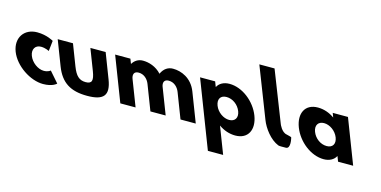

<svg xmlns="http://www.w3.org/2000/svg" viewBox="-189 -1358 4263 2151"><g transform="rotate(15 1943.0 -282.5)"><path d="M185.5 -383C238.5 -383 280.7 -359 280.7 -359L294.1 -480C294.1 -480 217.6 -528 103.6 -528C-45.4 -528 -133.4 -406 -75.2 -255C-17.5 -105 164.8 15 312.8 15C426.8 15 467.1 -31 467.1 -31L359.7 -154C359.7 -154 335.9 -130 282.9 -130C215.9 -130 139.3 -186 112 -257C85 -327 118.5 -383 185.5 -383Z M520.4 -513H343.4L453.9 -226C520.2 -54 632.8 15 824.8 15C1016.8 15 1076.2 -54 1009.9 -226L899.4 -513H722.4L816.4 -269C855.3 -168 843.3 -129 769.3 -129C695.3 -129 653.3 -168 614.4 -269Z M1207 0H1384L1268.4 -300C1252.6 -341 1258.3 -386 1317.3 -386C1380.3 -386 1424.6 -341 1444.3 -290L1556 0H1733L1615.1 -306C1602.1 -345 1610.3 -386 1666.3 -386C1729.3 -386 1773.6 -341 1793.3 -290L1905 0H2082L1951.8 -338C1896.7 -481 1772.6 -528 1678.6 -528C1622.6 -528 1573.8 -499 1544.8 -434C1482.2 -503 1397.6 -528 1329.6 -528C1273.6 -528 1233.8 -499 1209.2 -459H1207.2L1186.4 -513H1009.4Z M2693 -257C2635.2 -407 2483.6 -528 2333.6 -528C2263.6 -528 2215.5 -497 2193.7 -455H2191.7L2169.4 -513H1994.4L2292.2 260H2469.2L2350.1 -49C2407.9 -8 2473.8 15 2542.8 15C2692.8 15 2750.8 -107 2693 -257ZM2505 -257C2532.3 -186 2498.6 -136 2431.6 -136C2365.6 -136 2293.3 -186 2266 -257C2239 -327 2269.8 -377 2338.8 -377C2410.8 -377 2478 -327 2505 -257Z M2598.3 -825 2826.1 -240C2858.5 -154.6 2941.2 -41.6 3038.9 -3C3052.3 2.3 3095.1 0 3127.2 0C3184.8 -0.3 3157.8 -115 3157.8 -115C3153.3 -134 3162.3 -128 3098.1 -145C3037.1 -154.7 3004.1 -240 3004.1 -240L2774.8 -825Z M3208.9 -256C3266.7 -106 3418.3 15 3568.3 15C3638.3 15 3686.3 -16 3708.2 -58H3710.2L3732.5 0H3907.5L3709.9 -513H3532.9L3551.7 -464C3493.9 -505 3428.1 -528 3359.1 -528C3209.1 -528 3151.1 -406 3208.9 -256ZM3396.9 -256C3369.5 -327 3403.3 -377 3470.3 -377C3536.3 -377 3608.5 -327 3635.9 -256C3662.8 -186 3632.1 -136 3563.1 -136C3491.1 -136 3423.8 -186 3396.9 -256Z"/></g></svg>

Font: Hussar
Style: BdOpOblFour
Weight: 700
Foundry: Cannot Into Space Fonts
Version: Version 2.00